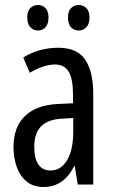

<svg xmlns="http://www.w3.org/2000/svg" viewBox="-20 -738 456 768"><path d="M213 -547Q289 -547 321 -499Q353 -451 353 -362V0H291L279 -74H277Q235 10 154 10Q113 10 86 -12.5Q59 -35 46.5 -71.5Q34 -108 34 -150Q34 -230 80 -274Q126 -318 211 -322L272 -325V-360Q272 -422 255 -451Q238 -480 200 -480Q156 -480 99 -447L73 -508Q136 -547 213 -547ZM225 -263Q117 -257 117 -152Q117 -103 134 -79.5Q151 -56 182 -56Q224 -56 248.5 -97.5Q273 -139 273 -212V-266ZM89 -668Q89 -694 101.5 -706Q114 -718 132 -718Q150 -718 162 -705.5Q174 -693 174 -668Q174 -642 162 -629Q150 -616 132 -616Q114 -616 101.5 -629Q89 -642 89 -668ZM252 -668Q252 -694 264.5 -706Q277 -718 295 -718Q313 -718 325.5 -705.5Q338 -693 338 -668Q338 -642 325.5 -629Q313 -616 295 -616Q276 -616 264 -629Q252 -642 252 -668Z"/></svg>

Font: Noto Sans Khmer UI ExtraCondensed
Style: Regular
Weight: 400
Width: 2
Designer: Danh Hong and the Monotype Design Team
Foundry: Monotype Imaging Inc.
Version: Version 2.002; ttfautohint (v1.8.4.7-5d5b)